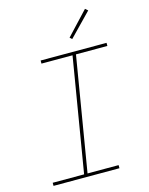

<svg xmlns="http://www.w3.org/2000/svg" viewBox="-139 -1048 878 1134"><g transform="rotate(-15 300.0 -481.0)"><path d="M44 0V-19H236L352 -716H162V-735H565V-716H373L257 -19H447V0ZM375 -809 362 -821 494 -962 510 -948Z"/></g></svg>

Font: Iosevka Curly Thin Extended
Style: Italic
Weight: 100
Width: 7
Italic angle: -9°
Monospace: yes
Designer: Belleve Invis
Foundry: Belleve Invis
Version: Version 11.1.0; ttfautohint (v1.8.3)